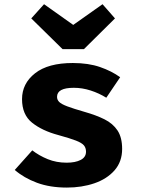

<svg xmlns="http://www.w3.org/2000/svg" viewBox="-20 -856 655 894"><path d="M290.3 -98.5Q330.8 -98.5 355.6 -111.3Q380.5 -124.1 380.5 -149.7Q380.5 -167.2 370.8 -179Q361 -190.8 333.3 -201.5Q305.6 -212.3 251.3 -227.2Q176.4 -247.2 129.5 -284.6Q82.6 -322.1 82.6 -394.4Q82.6 -467.2 143.3 -514.9Q204.1 -562.6 319 -562.6Q391.8 -562.6 445.9 -543.8Q500 -525.1 539.5 -496.4L474.9 -401Q441 -422.1 402.1 -434.6Q363.1 -447.2 323.6 -447.2Q245.6 -447.2 245.6 -405.1Q245.6 -391.3 255.6 -381.3Q265.6 -371.3 293.3 -360.8Q321 -350.3 374.4 -334.9Q427.2 -320 466.4 -300.5Q505.6 -281 527.2 -248.5Q548.7 -215.9 548.7 -162.6Q548.7 -103.1 513.3 -62.8Q477.9 -22.6 419.5 -2.6Q361 17.4 291.3 17.4Q212.3 17.4 151.8 -5.1Q91.3 -27.7 48.7 -64.6L130.3 -155.9Q162.1 -131.3 202.3 -114.9Q242.6 -98.5 290.3 -98.5ZM457.4 -836.4 515.4 -770.3 370.8 -627.2H271.3L125.6 -770.3L185.1 -836.4L321 -740Z"/></svg>

Font: Fira Code
Style: Bold
Weight: 700
Monospace: yes
Designer: Carrois Corporate, Edenspiekermann AG, Nikita Prokopov
Foundry: Carrois Corporate, Edenspiekermann AG, Nikita Prokopov
Version: Version 6.000; ttfautohint (v1.8.2) -l 8 -r 50 -G 200 -x 14 